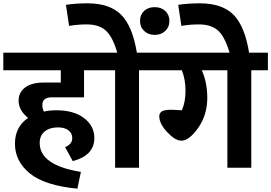

<svg xmlns="http://www.w3.org/2000/svg" viewBox="-40 -1010 1633 1156"><path d="M271 -424Q215 -424 215 -378Q215 -358 224 -338Q256 -346 300 -346Q404 -346 466 -299Q528 -252 528 -179Q528 -74 398 -40L352 -124Q395 -142 395 -178Q395 -208 372 -225.5Q349 -243 309 -243Q259 -243 229 -218.5Q199 -194 199 -149Q199 -15 447 25L426 126Q229 107 139.5 34Q50 -39 50 -145Q50 -246 129 -300Q72 -346 72 -404Q72 -454 111.5 -483.5Q151 -513 224 -513H326V-587H-20V-693H595V-587H466V-424Z M784 -693H897V-587H797V0H653V-587H555V-693H666Q639 -787 598 -825Q557 -863 482 -863Q426 -863 376 -854L357 -981Q418 -990 487 -990Q621 -990 689.5 -921Q758 -852 784 -693ZM891 -800Q853 -800 828 -823.5Q803 -847 803 -884Q803 -921 827.5 -944Q852 -967 891 -967Q930 -967 955 -944Q980 -921 980 -884Q980 -847 955 -823.5Q930 -800 891 -800Z M1573 -693V-587H1473V0H1329V-587H1175Q1208 -513 1208 -421Q1208 -318 1153.5 -240.5Q1099 -163 1052 -163Q1015 -163 967 -214Q919 -265 919 -310Q919 -329 934 -339Q949 -349 990 -349Q1011 -349 1055 -346Q1077 -396 1077 -463Q1077 -530 1055 -587H857V-693Z M1348 -672Q1320 -778 1278.5 -820.5Q1237 -863 1158 -863Q1101 -863 1052 -854L1033 -981Q1094 -990 1163 -990Q1299 -990 1367.5 -919.5Q1436 -849 1461 -684Z"/></svg>

Font: FiraGO
Style: Bold
Weight: 700
Designer: bBox Type
Foundry: bBox Type GmbH
Version: Version 1.001;PS 001.001;hotconv 1.0.88;makeotf.lib2.5.64775